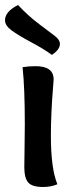

<svg xmlns="http://www.w3.org/2000/svg" viewBox="-26 -742 295 766"><path d="M46 -722Q86 -679 130 -646Q174 -613 193.5 -598Q213 -583 213 -567Q213 -544 181 -523Q150 -546 98.5 -573.5Q47 -601 20.5 -620.5Q-6 -640 -6 -661Q-6 -696 46 -722ZM116 -478Q188 -478 188 -425Q188 -419 185 -384.5Q182 -350 179.5 -299Q177 -248 177 -202Q177 -68 203 -7Q178 4 146 4Q102 4 86.5 -14Q71 -32 71 -75Q71 -91 72 -152.5Q73 -214 73 -247Q73 -392 64 -474Q88 -478 116 -478Z"/></svg>

Font: Overlock
Style: Bold
Weight: 700
Designer: Dario Muhafara
Foundry: Dario Manuel Muhafara
Version: Version 1.002